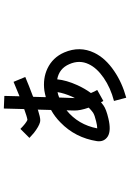

<svg xmlns="http://www.w3.org/2000/svg" viewBox="148 -738 703 1040"><g transform="rotate(-90 500.0 -218.5)"><path d="M733.4 -59.6Q704.1 1 634.8 47.9Q572.3 90.8 490.2 113.3L472.7 46.9Q543.9 28.3 597.7 -8.8Q651.4 -45.9 671.9 -89.8Q696.3 -140.6 671.9 -195.3Q648.4 -250 589.8 -260.7Q585 -210.9 558.6 -152.3Q540 -111.3 515.6 -78.1Q523.4 -58.6 532.2 -43.9L472.7 -10.7Q469.7 -16.6 465.8 -23.4Q457 -16.6 448.2 -9.8Q427.7 4.9 377.9 16.6Q312.5 32.2 281.2 13.7Q250 -5.9 254.9 -44.9Q273.4 -163.1 356.4 -243.2Q386.7 -273.4 423.8 -293.9Q424.8 -328.1 425.8 -366.2Q423.8 -365.2 421.9 -364.3Q384.8 -352.5 368.2 -352.5Q363.3 -352.5 358.4 -353.5Q335 -359.4 299.8 -386.7Q285.2 -399.4 272.5 -411.1L321.3 -460Q351.6 -429.7 370.1 -421.9Q385.7 -423.8 428.7 -439.5Q429.7 -489.3 431.6 -549.8L500 -546.9Q499 -518.6 498 -464.8Q540 -481.4 576.2 -497.1L602.5 -433.6Q556.6 -414.1 499 -392.6Q497.1 -391.6 495.1 -390.6Q494.1 -354.5 493.2 -322.3Q510.7 -327.1 528.3 -330.1Q594.7 -338.9 648.4 -313.5Q708 -285.2 735.4 -222.7Q771.5 -138.7 733.4 -59.6ZM409.2 -66.4Q422.9 -76.2 436.5 -89.8Q419.9 -137.7 420.9 -168.9Q420.9 -187.5 421.9 -210Q343.8 -146.5 324.2 -43.9Q339.8 -43.9 362.3 -49.8Q395.5 -57.6 409.2 -66.4ZM496.1 -180.7Q514.6 -222.7 520.5 -258.8Q505.9 -255.9 491.2 -250Q489.3 -204.1 488.3 -168Q488.3 -167 488.3 -165Q492.2 -172.9 496.1 -180.7Z"/></g></svg>

Font: irohakakuC Regular
Style: Regular
Weight: 400
Designer: [Source Han Sans]
Ryoko NISHIZUKA Ë•øÂ°öÊ∂ºÂ≠ê (kana & ideographs); Paul D. Hunt (Latin, Greek & Cyrillic); Wenlong ZHAN
Version: Version 1.001.20160904